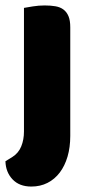

<svg xmlns="http://www.w3.org/2000/svg" viewBox="-27 -508 334 705"><path d="M19 68Q41 54 51 29.5Q61 5 61 -25V-479Q72 -481 93.5 -484.5Q115 -488 137 -488Q159 -488 176.5 -485Q194 -482 206 -473Q218 -464 224.5 -448.5Q231 -433 231 -408V-9Q231 33 221 67Q211 101 192.5 125.5Q174 150 147.5 163.5Q121 177 88 177Q44 177 19 150.5Q-6 124 -7 84Z"/></svg>

Font: Baloo Paaji
Style: Regular
Weight: 400
Designer: Shuchita Grover and Ek Type
Foundry: Ek Type
Version: Version 1.007;PS 1.000;hotconv 1.0.88;makeotf.lib2.5.647800